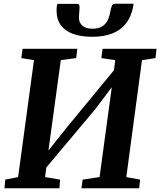

<svg xmlns="http://www.w3.org/2000/svg" viewBox="-20 -1003 854 1023"><path d="M4 0 8 -46 76.5 -59.5 161 -682.5 93.5 -693.5 100.5 -743H392L386 -693.5L304 -682.5L230.5 -145.5L203.5 -157.5L336.5 -324.5L624 -673.5L579.5 -569L594 -682.5L520 -693.5L526.5 -743H814L808.5 -693.5L736.5 -682.5L653 -59.5L726.5 -46L721.5 0H414L420.5 -46L510.5 -59.5L583 -592.5L609 -582.5L486 -419.5L188.5 -65L229.5 -135.5L220.5 -59.5L300 -46L296.5 0ZM391 -982.5Q399 -982.5 401.5 -976.2Q404 -970 404 -961Q403.5 -950.5 402 -935.2Q400.5 -920 400.5 -909.5Q400.5 -882 419.2 -866Q438 -850 472.5 -850Q508.5 -850 528 -864.5Q547.5 -879 556.5 -901Q565.5 -923 569 -946.5Q571.5 -960 576 -971.5Q580.5 -983 591 -983H691Q691 -979 690.8 -974.8Q690.5 -970.5 689 -965.5Q679 -913.5 651.2 -878Q623.5 -842.5 578.8 -824.8Q534 -807 470.5 -807Q411.5 -807 369.2 -822.5Q327 -838 304.2 -868.8Q281.5 -899.5 281.5 -945Q281.5 -954 282 -963.5Q282.5 -973 286 -982.5Z"/></svg>

Font: Merriweather 20pt
Style: Bold Italic
Weight: 700
Italic angle: -7.8°
Version: Version 2.101